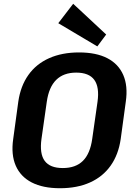

<svg xmlns="http://www.w3.org/2000/svg" viewBox="-20 -988 714 1018"><path d="M298 10Q208 10 148.5 -20.5Q89 -51 63.5 -109.5Q38 -168 50 -251L77 -449Q89 -532 130.5 -590.5Q172 -649 240.5 -679.5Q309 -710 399 -710Q490 -710 549 -679.5Q608 -649 633.5 -590.5Q659 -532 647 -449L620 -251Q608 -168 566.5 -109.5Q525 -51 457 -20.5Q389 10 298 10ZM313 -97Q381 -97 419.5 -135Q458 -173 469 -252L497 -448Q508 -526 480 -564.5Q452 -603 384 -603Q317 -603 278 -564.5Q239 -526 228 -448L200 -252Q189 -173 217 -135Q245 -97 313 -97ZM543 -805 496 -742 289 -865 368 -968Z"/></svg>

Font: Pathway Extreme SemiCondensed
Style: Bold Italic
Weight: 700
Width: 4
Italic angle: -8°
Version: Version 1.001;gftools[0.9.26]